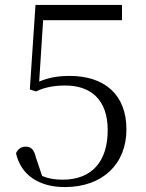

<svg xmlns="http://www.w3.org/2000/svg" viewBox="-20 -745 591 779"><path d="M243 14C397 14 493 -80 493 -220C493 -362 403 -437 263 -437C218 -437 179 -431 139 -414L155 -663H475V-725H124L101 -382L126 -374C161 -391 200 -398 245 -398C348 -398 417 -341 417 -217C417 -89 352 -16 234 -16C200 -16 175 -21 151 -31L126 -105C118 -139 106 -150 84 -150C66 -150 52 -140 45 -123C65 -34 139 14 243 14Z"/></svg>

Font: Noto Serif CJK HK Light
Style: Regular
Weight: 300
Designer: Ryoko NISHIZUKA 西塚涼子 (kana & ideographs); Frank Grießhammer (Latin, Greek & Cyrillic); Wenlong ZHANG 张文龙 (bopomofo); San
Foundry: Adobe
Version: Version 2.001;hotconv 1.1.0;makeotfexe 2.6.0